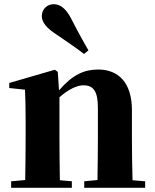

<svg xmlns="http://www.w3.org/2000/svg" viewBox="-20 -894 737 914"><path d="M401 -654C380 -691 358 -729 318 -807C293 -854 267 -874 235 -874C206 -874 179 -852 179 -817C179 -786 205 -758 250 -729C316 -684 348 -662 380 -637ZM611 -36C609 -94 608 -179 608 -238V-370C608 -501 543 -563 448 -563C382 -563 327 -540 261 -464L255 -552L241 -562L24 -499V-475L99 -467C101 -419 102 -386 102 -321V-238C102 -182 101 -96 100 -37L33 -31V0H322V-31L265 -36C264 -95 263 -182 263 -238V-431C306 -469 347 -488 377 -488C424 -488 446 -460 446 -382V-238C446 -180 445 -95 444 -37L381 -31V0H671V-31Z"/></svg>

Font: Noto Serif KR Black
Style: Regular
Weight: 900
Version: Version 1.001;PS 1.001;hotconv 16.6.54;makeotf.lib2.5.65590